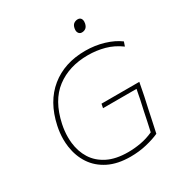

<svg xmlns="http://www.w3.org/2000/svg" viewBox="-211 -1073 1159 1231"><g transform="rotate(-30 368.0 -457.5)"><path d="M666 -279.5Q658.5 -245 648.5 -200Q641 -162.5 632.5 -124Q624 -85.5 613.5 -36Q574 -18 517.8 -4.5Q461.5 9 398.5 9Q303 9 236.2 -24.5Q169.5 -58 131.5 -115.5Q93.5 -173 83 -246.5Q79 -274.5 79 -303Q79 -350 89.5 -399Q123.5 -557.5 226.8 -641.2Q330 -725 483.5 -725Q555.5 -725 620.5 -705.5Q685.5 -686 729.5 -653L718.5 -621Q665.5 -660 606.5 -676Q547.5 -692 484.5 -692Q345 -692 249.8 -619.8Q154.5 -547.5 121.5 -393Q111.5 -345.5 111.5 -300.5Q111.5 -278 114 -256Q121.5 -190 154.2 -137.8Q187 -85.5 247.8 -54.8Q308.5 -24 399.5 -24Q445.5 -24 493.2 -32.5Q541 -41 587 -62Q595.5 -102 603 -135Q610 -167.5 616.5 -200Q626.5 -245 634 -279.5L640 -311Q644.5 -332 647.5 -349H399.5L405.5 -379H685.5L682.5 -364Q678 -339.5 673 -314.5ZM525.5 -837Q510 -837 501.5 -850Q496 -858.5 496 -870.5Q496 -876.5 497.5 -884Q502 -906.5 515 -915.2Q528 -924 543.5 -924Q560 -924 568 -911.5Q573 -903.5 573 -891.5Q573 -885 571.5 -877Q567 -856 555 -846.5Q543 -837 525.5 -837Z"/></g></svg>

Font: Heraclito Thin
Style: Italic
Weight: 100
Italic angle: -12°
Designer: Kostas Bartsokas (font) & Cristiano Sobral (main changes)
Foundry: Kostas Bartsokas (font) & Cristiano Sobral (main changes)
Version: Version 1.00;July 8, 2020;FontCreator 13.0.0.2655 64-bit